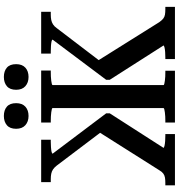

<svg xmlns="http://www.w3.org/2000/svg" viewBox="15 -964 948 1019"><g transform="rotate(-90 489.5 -454.0)"><path d="M686 0V-51H694Q708 -51 723 -52Q738 -53 748 -55.5Q758 -58 758 -61L576 -346V-365L789 -649Q789 -653 779.5 -655Q770 -657 755.5 -658Q741 -659 725 -659H715V-710H937V-659H922Q906 -659 893.5 -656.5Q881 -654 870 -647Q859 -640 850 -627L651 -366L669 -423L882 -83Q892 -69 901 -62Q910 -55 922 -53Q934 -51 951 -51H963V0ZM288 0H16V-51H27Q45 -51 57 -53Q69 -55 78.5 -62Q88 -69 96 -83L311 -423L319 -365L121 -627Q111 -640 100.5 -647Q90 -654 77.5 -656.5Q65 -659 49 -659H33V-710H258V-659H248Q234 -659 219 -658Q204 -657 194.5 -655Q185 -653 184 -649L398 -365V-346L215 -61Q215 -58 225.5 -55.5Q236 -53 251 -52Q266 -51 280 -51H288ZM349 0V-51H358Q369 -51 381 -51.5Q393 -52 403 -53.5Q413 -55 419.5 -56.5Q426 -58 426 -61V-649Q426 -652 419.5 -653.5Q413 -655 403 -656.5Q393 -658 380.5 -658.5Q368 -659 357 -659H349V-710H625V-659H617Q606 -659 593.5 -658.5Q581 -658 571 -656.5Q561 -655 554.5 -653.5Q548 -652 548 -649V-61Q548 -58 554.5 -56.5Q561 -55 571 -53.5Q581 -52 593 -51.5Q605 -51 616 -51H624V0ZM452 -843Q452 -811 433.5 -794Q415 -777 384 -777Q354 -777 335 -794Q316 -811 316 -843Q316 -876 335 -892Q354 -908 384 -908Q415 -908 433.5 -892Q452 -876 452 -843ZM659 -843Q659 -811 640.5 -794Q622 -777 591 -777Q561 -777 542 -794Q523 -811 523 -843Q523 -876 542 -892Q561 -908 591 -908Q622 -908 640.5 -892Q659 -876 659 -843Z"/></g></svg>

Font: Roboto Serif 28pt Condensed Medium
Style: Regular
Weight: 500
Width: 3
Designer: Greg Gazdowicz
Foundry: Commercial Type
Version: Version 1.008